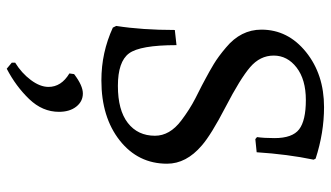

<svg xmlns="http://www.w3.org/2000/svg" viewBox="-226 -463 982 570"><g transform="rotate(90 265.0 -178.0)"><path d="M219 12C291.7 12 351 -6.2 397 -42.5C443 -78.8 466 -125.7 466 -183C466 -221 448 -255.3 412 -286C390.7 -304.7 352.3 -328.3 297 -357C241.7 -385.7 202.5 -409.8 179.5 -429.5C156.5 -449.2 145 -472.5 145 -499.5C145 -526.5 156.8 -549.2 180.5 -567.5C204.2 -585.8 236.3 -595 277 -595C317.7 -595 346.7 -588.3 364 -575C381.3 -561.7 390 -537.3 390 -502C390 -481.3 389 -464 387 -450L393 -445L432 -449C436 -510.3 443.3 -566.7 454 -618L451 -624C399.7 -640.7 348.7 -649 298 -649C233.3 -649 178.8 -631.2 134.5 -595.5C90.2 -559.8 68 -515.7 68 -463C68 -422.3 85.7 -387.3 121 -358C139 -342.7 155.5 -330.5 170.5 -321.5C185.5 -312.5 199.7 -304.5 213 -297.5C226.3 -290.5 233.5 -286.7 234.5 -286C235.5 -285.3 236.5 -284.8 237.5 -284.5C238.5 -284.2 250 -278.3 272 -267C294 -255.7 316 -241.7 338 -225C368 -202.3 383 -176.3 383 -147C383 -113 370.3 -86.2 345 -66.5C319.7 -46.8 283 -37 235 -37C187 -37 154.8 -48 138.5 -70C122.2 -92 114 -139 114 -211L69 -206C69 -141.3 65 -83.3 57 -32L62 -22C86.7 -10.7 112 -2.2 138 3.5C164 9.2 191 12 219 12ZM200 93 198 107C224.7 123 238 143.7 238 169C238 185.7 231.2 203.2 217.5 221.5C203.8 239.8 186.7 255.3 166 268V278L184 293C218.7 275 248.7 252.8 274 226.5C299.3 200.2 312 170.7 312 138C312 116.7 306.8 99.5 296.5 86.5C286.2 73.5 273.2 67 257.5 67C241.8 67 222.7 75.7 200 93Z"/></g></svg>

Font: Alegreya SC
Style: Regular
Weight: 400
Designer: Juan Pablo del Peral
Foundry: Juan Pablo del Peral
Version: Version 1.003